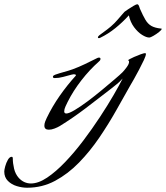

<svg xmlns="http://www.w3.org/2000/svg" viewBox="-162 -607 778 900"><path d="M-35 273Q-58 273 -83 265.5Q-108 258 -125 241Q-142 224 -142 197Q-142 189 -137.5 172.5Q-133 156 -125 142Q-117 128 -107 128Q-102 128 -102 136Q-102 158 -96 183.5Q-90 209 -74 227Q-50 253 -17 253Q18 253 59 225.5Q100 198 143.5 152.5Q187 107 228.5 52Q270 -3 306.5 -58.5Q343 -114 370.5 -161.5Q398 -209 413 -239Q400 -224 383.5 -211Q367 -198 352 -186Q297 -143 237.5 -98Q178 -53 118 -16Q108 -10 93.5 -4.5Q79 1 67 1Q46 1 46 -18Q46 -27 49.5 -36.5Q53 -46 57 -54Q83 -108 118 -158Q153 -208 193 -252Q194 -253 194 -255Q194 -257 190 -258Q186 -259 184 -259Q181 -259 173 -257Q154 -252 134 -246.5Q114 -241 94 -241Q92 -241 89 -242Q86 -243 86 -247Q86 -251 90 -253.5Q94 -256 97 -257Q117 -264 137.5 -269.5Q158 -275 178 -282Q208 -293 237 -307Q266 -321 294 -335Q296 -336 298 -336.5Q300 -337 302 -337Q309 -337 309 -331Q309 -327 306.5 -323.5Q304 -320 301 -318Q258 -280 219.5 -230.5Q181 -181 155 -129Q151 -121 145 -108Q139 -95 139 -85Q139 -75 149 -75Q161 -75 188 -91Q215 -107 248.5 -132Q282 -157 315 -184.5Q348 -212 374.5 -234.5Q401 -257 412 -268Q420 -276 431.5 -291.5Q443 -307 443 -317Q443 -322 441 -322.5Q439 -323 439 -325Q439 -326 442 -327.5Q445 -329 446 -330Q451 -333 466.5 -340Q482 -347 497.5 -352.5Q513 -358 518 -358Q522 -358 522 -354Q522 -346 512.5 -325.5Q503 -305 490 -280.5Q477 -256 465.5 -235.5Q454 -215 449 -207Q419 -154 383 -90Q347 -26 303.5 38Q260 102 208.5 155Q157 208 96.5 240.5Q36 273 -35 273ZM302 -428Q297 -428 297 -432Q297 -435 300 -438Q303 -441 304 -442Q323 -456 340.5 -469Q358 -482 375 -499Q380 -504 390.5 -516Q401 -528 410.5 -539Q420 -550 422 -552Q426 -555 438.5 -563.5Q451 -572 464 -579.5Q477 -587 481 -587Q486 -587 489.5 -579Q493 -571 494 -566Q508 -534 519.5 -514.5Q531 -495 547.5 -485.5Q564 -476 593 -473Q596 -473 596 -472Q596 -467 583.5 -457Q571 -447 557 -439Q543 -431 538 -431Q524 -431 504 -443.5Q484 -456 466.5 -479.5Q449 -503 442 -535Q412 -502 378.5 -475Q345 -448 308 -430Q304 -428 302 -428Z"/></svg>

Font: My Soul
Style: Regular
Weight: 400
Designer: Robert E. Leuschke
Foundry: Robert E. Leuschke
Version: Version 1.010; ttfautohint (v1.8.4.7-5d5b)